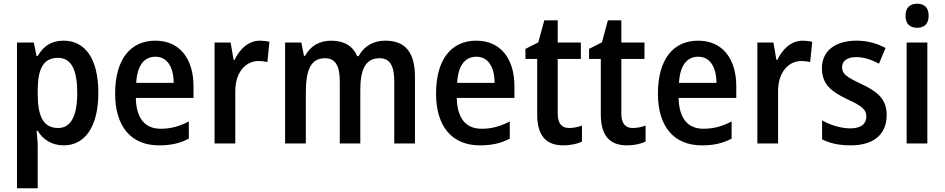

<svg xmlns="http://www.w3.org/2000/svg" viewBox="-20 -769 5062 1029"><path d="M321 -551C255 -551 213 -522 182 -469H176L161 -541H71V240H182V15C182 -8 179 -39 176 -68H182C210 -22 256 10 322 10C435 10 507 -90 507 -271C507 -455 436 -551 321 -551ZM291 -459C363 -459 394 -393 394 -271C394 -150 361 -83 292 -83C212 -83 182 -145 182 -267V-287C183 -404 214 -459 291 -459Z M813 -551C678 -551 597 -450 597 -267C597 -93 681 10 832 10C897 10 944 -1 992 -26V-118C941 -92 897 -79 841 -79C756 -79 710 -136 708 -244H1017V-307C1017 -454 943 -551 813 -551ZM813 -465C879 -465 910 -406 911 -325H710C715 -419 753 -465 813 -465Z M1373 -551C1311 -551 1265 -506 1237 -448H1232L1216 -541H1130V0H1241V-281C1241 -381 1296 -442 1366 -442C1382 -442 1400 -440 1413 -436L1424 -545C1408 -549 1389 -551 1373 -551Z M2045 -551C1983 -551 1932 -524 1902 -468H1894C1873 -520 1827 -551 1755 -551C1695 -551 1643 -524 1616 -470H1609L1595 -541H1508V0H1619V-270C1619 -388 1642 -457 1722 -457C1776 -457 1801 -418 1801 -334V0H1911V-286C1911 -398 1939 -457 2015 -457C2068 -457 2093 -418 2093 -333V0H2204V-356C2204 -490 2151 -551 2045 -551Z M2533 -551C2398 -551 2317 -450 2317 -267C2317 -93 2401 10 2552 10C2617 10 2664 -1 2712 -26V-118C2661 -92 2617 -79 2561 -79C2476 -79 2430 -136 2428 -244H2737V-307C2737 -454 2663 -551 2533 -551ZM2533 -465C2599 -465 2630 -406 2631 -325H2430C2435 -419 2473 -465 2533 -465Z M3030 -83C2990 -83 2969 -108 2969 -160V-453H3093V-541H2969V-660H2897L2865 -542L2796 -507V-453H2859V-155C2859 -35 2913 10 2999 10C3038 10 3074 2 3099 -10V-96C3078 -88 3053 -83 3030 -83Z M3371 -83C3331 -83 3310 -108 3310 -160V-453H3434V-541H3310V-660H3238L3206 -542L3137 -507V-453H3200V-155C3200 -35 3254 10 3340 10C3379 10 3415 2 3440 -10V-96C3419 -88 3394 -83 3371 -83Z M3722 -551C3587 -551 3506 -450 3506 -267C3506 -93 3590 10 3741 10C3806 10 3853 -1 3901 -26V-118C3850 -92 3806 -79 3750 -79C3665 -79 3619 -136 3617 -244H3926V-307C3926 -454 3852 -551 3722 -551ZM3722 -465C3788 -465 3819 -406 3820 -325H3619C3624 -419 3662 -465 3722 -465Z M4282 -551C4220 -551 4174 -506 4146 -448H4141L4125 -541H4039V0H4150V-281C4150 -381 4205 -442 4275 -442C4291 -442 4309 -440 4322 -436L4333 -545C4317 -549 4298 -551 4282 -551Z M4732 -153C4732 -240 4680 -279 4598 -318C4515 -357 4493 -373 4493 -409C4493 -442 4520 -463 4569 -463C4611 -463 4652 -448 4691 -428L4726 -512C4677 -538 4627 -551 4569 -551C4458 -551 4385 -497 4385 -404C4385 -318 4434 -279 4519 -238C4604 -200 4623 -179 4623 -145C4623 -105 4595 -81 4537 -81C4485 -81 4427 -100 4386 -124V-22C4428 -1 4476 10 4539 10C4661 10 4732 -47 4732 -153Z M4896 -749C4857 -749 4833 -729 4833 -684C4833 -640 4858 -620 4896 -620C4932 -620 4957 -640 4957 -684C4957 -729 4933 -749 4896 -749ZM4950 -541H4839V0H4950Z"/></svg>

Font: Noto Sans UI SemiCondensed Medium
Style: Regular
Weight: 500
Width: 4
Designer: Monotype Design Team
Foundry: Monotype Imaging Inc.
Version: Version 1.901